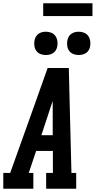

<svg xmlns="http://www.w3.org/2000/svg" viewBox="-39 -1149 583 1169"><path d="M-19 0V-96H23L164 -490L251 -735H380L386 -490L396 -96H425V0H242V-96H283V-230H181L136 -96H164V0ZM213 -326H282V-490Q282 -501 282 -512Q282 -523 282 -534Q278 -523 274.5 -512Q271 -501 267 -490ZM440 -814Q423 -814 407.5 -820Q392 -826 382.5 -839Q373 -852 370.5 -868.5Q368 -885 371 -902Q373 -914 379 -925Q385 -936 395 -943Q405 -950 417 -953Q429 -956 440 -956Q457 -956 472.5 -950Q488 -944 497.5 -931Q507 -918 510 -901.5Q513 -885 510 -868Q508 -856 502 -845Q496 -834 486 -827Q476 -820 464 -817Q452 -814 440 -814ZM240 -814Q223 -814 207.5 -820Q192 -826 182.5 -839Q173 -852 170.5 -868.5Q168 -885 171 -902Q173 -914 179 -925Q185 -936 195 -943Q205 -950 217 -953Q229 -956 240 -956Q257 -956 272.5 -950Q288 -944 297.5 -931Q307 -918 310 -901.5Q313 -885 310 -868Q308 -856 302 -845Q296 -834 286 -827Q276 -820 264 -817Q252 -814 240 -814ZM224 -1051V-1129H524V-1051Z"/></svg>

Font: Iosevka Slab Oblique
Style: Bold
Weight: 700
Italic angle: -9°
Monospace: yes
Designer: Belleve Invis
Foundry: Belleve Invis
Version: Version 11.1.1; ttfautohint (v1.8.3)